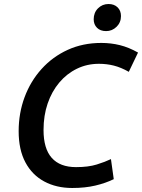

<svg xmlns="http://www.w3.org/2000/svg" viewBox="-20 -923 708 957"><path d="M340 14Q261 14 200.5 -18.5Q140 -51 106.5 -114Q73 -177 73 -269Q73 -359 102.5 -438.5Q132 -518 187 -579Q242 -640 317.5 -674.5Q393 -709 485 -709Q533 -709 577.5 -698Q622 -687 668 -661L622 -565Q583 -587 547.5 -596Q512 -605 473 -605Q414 -605 363.5 -580.5Q313 -556 275.5 -511.5Q238 -467 217.5 -407Q197 -347 197 -275Q197 -182 238 -136Q279 -90 359 -90Q420 -90 462 -103Q504 -116 533 -130L547 -30Q506 -10 455 2Q404 14 340 14ZM509 -768Q480 -768 463.5 -784.5Q447 -801 447 -827Q447 -860 468.5 -881.5Q490 -903 521 -903Q549 -903 566 -886.5Q583 -870 583 -843Q583 -811 561 -789.5Q539 -768 509 -768Z"/></svg>

Font: Ubuntu Sans SemiBold
Style: Italic
Weight: 600
Italic angle: -13.5°
Designer: Dalton Maag Ltd
Foundry: Dalton Maag Ltd
Version: Version 1.006